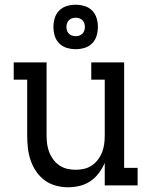

<svg xmlns="http://www.w3.org/2000/svg" viewBox="-20 -784 640 812"><path d="M268 8Q242 8 216 1Q190 -6 169 -21.5Q148 -37 133 -59Q118 -81 109.5 -106Q101 -131 98 -157.5Q95 -184 95 -210V-447H38V-520H177V-210Q177 -192 179.5 -174Q182 -156 188.5 -139.5Q195 -123 206 -108.5Q217 -94 232 -84Q247 -74 264.5 -70Q282 -66 300 -66Q318 -66 335.5 -70Q353 -74 368 -84Q383 -94 394 -108.5Q405 -123 411.5 -139.5Q418 -156 420.5 -174Q423 -192 423 -210V-447H366V-520H505V-74H562V0H423V-95Q413 -72 398 -52Q383 -32 362.5 -18Q342 -4 317.5 2Q293 8 268 8ZM300 -576Q281 -576 262.5 -581.5Q244 -587 230.5 -600.5Q217 -614 211.5 -632.5Q206 -651 206 -670Q206 -689 211.5 -707.5Q217 -726 230.5 -739.5Q244 -753 262.5 -758.5Q281 -764 300 -764Q319 -764 337.5 -758.5Q356 -753 369.5 -739.5Q383 -726 388.5 -707.5Q394 -689 394 -670Q394 -651 388.5 -632.5Q383 -614 369.5 -600.5Q356 -587 337.5 -581.5Q319 -576 300 -576ZM300 -631Q308 -631 315.5 -633.5Q323 -636 328.5 -641.5Q334 -647 336.5 -654.5Q339 -662 339 -670Q339 -678 336.5 -685.5Q334 -693 328.5 -698.5Q323 -704 315.5 -706.5Q308 -709 300 -709Q292 -709 284.5 -706.5Q277 -704 271.5 -698.5Q266 -693 263.5 -685.5Q261 -678 261 -670Q261 -662 263.5 -654.5Q266 -647 271.5 -641.5Q277 -636 284.5 -633.5Q292 -631 300 -631Z"/></svg>

Font: Iosevka Plex Etoile
Style: Regular
Weight: 400
Designer: Belleve Invis
Foundry: Belleve Invis
Version: Version 25.1.1; ttfautohint (v1.8.4)